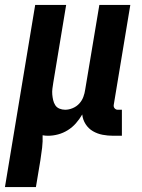

<svg xmlns="http://www.w3.org/2000/svg" viewBox="-54 -540 574 775"><path d="M-34 215 88 -520H213L161 -206Q159 -194 157.5 -182Q156 -170 157 -158.5Q158 -147 160.5 -136Q163 -125 169 -115.5Q175 -106 186 -101.5Q197 -97 209 -97Q224 -97 239.5 -103.5Q255 -110 266 -122Q277 -134 282.5 -149Q288 -164 290 -179L347 -520H472L405 -116Q404 -108 409 -102.5Q414 -97 421 -97H438V8H403Q381 8 360 4Q339 0 321 -10.5Q303 -21 291.5 -39Q280 -57 278 -78Q267 -59 252.5 -42.5Q238 -26 219.5 -14.5Q201 -3 180.5 2.5Q160 8 140 8Q134 8 129 7.5Q124 7 118 6Q119 31 116 56.5Q113 82 109 107L91 215Z"/></svg>

Font: Iosevka SS18 Extrabold
Style: Italic
Weight: 800
Italic angle: -9°
Monospace: yes
Designer: Belleve Invis
Foundry: Belleve Invis
Version: Version 25.1.1; ttfautohint (v1.8.4)